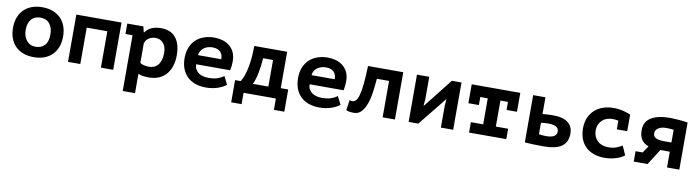

<svg xmlns="http://www.w3.org/2000/svg" viewBox="-30 -1157 7261 2000"><g transform="rotate(10 3600.0 -157.0)"><path d="M35 -250Q35 -313 54 -362Q73 -411 108 -445Q143 -479 191.5 -496.5Q240 -514 300 -514Q363 -514 412.5 -495Q462 -476 496 -441.5Q530 -407 547.5 -358Q565 -309 565 -250Q565 -187 546 -138Q527 -89 492 -55Q457 -21 408.5 -3.5Q360 14 300 14Q237 14 187.5 -5Q138 -24 104 -58.5Q70 -93 52.5 -142Q35 -191 35 -250ZM169 -250Q169 -217 178 -189Q187 -161 204 -140Q221 -119 245 -107.5Q269 -96 300 -96Q358 -96 394.5 -133Q431 -170 431 -250Q431 -319 397 -361.5Q363 -404 300 -404Q272 -404 248 -395.5Q224 -387 206.5 -368Q189 -349 179 -320Q169 -291 169 -250Z M1009 -385H791V0H661V-500H1139V0H1009Z M1200 -500H1370L1385 -440H1389Q1441 -514 1557 -514Q1603 -514 1641.5 -499.5Q1680 -485 1707.5 -454Q1735 -423 1750 -376Q1765 -329 1765 -263Q1765 -199 1748 -147.5Q1731 -96 1699 -60Q1667 -24 1621 -5Q1575 14 1516 14Q1485 14 1455 9.5Q1425 5 1405 -5V200H1275V-390H1200ZM1518 -404Q1480 -404 1448.5 -385Q1417 -366 1405 -328V-120Q1419 -109 1445.5 -102.5Q1472 -96 1499 -96Q1527 -96 1551 -105.5Q1575 -115 1593 -136Q1611 -157 1621 -189Q1631 -221 1631 -266Q1631 -332 1599 -368Q1567 -404 1518 -404Z M2334 -53Q2321 -41 2300.5 -29.5Q2280 -18 2252.5 -8Q2225 2 2192 8Q2159 14 2122 14Q2058 14 2007.5 -4Q1957 -22 1922 -56.5Q1887 -91 1868.5 -139.5Q1850 -188 1850 -250Q1850 -316 1871 -365.5Q1892 -415 1928.5 -448Q1965 -481 2014 -497.5Q2063 -514 2120 -514Q2158 -514 2198.5 -504Q2239 -494 2273 -469.5Q2307 -445 2328.5 -404Q2350 -363 2350 -300Q2350 -257 2340 -207H1980Q1981 -175 1993.5 -153Q2006 -131 2026.5 -117Q2047 -103 2073.5 -96.5Q2100 -90 2130 -90Q2190 -90 2228.5 -104Q2267 -118 2291 -138ZM2118 -410Q2092 -410 2069 -403Q2046 -396 2027.5 -382.5Q2009 -369 1997 -349Q1985 -329 1983 -304H2229Q2229 -353 2201.5 -381.5Q2174 -410 2118 -410Z M2970 120H2860V0H2518V120H2408V-115H2467Q2475 -126 2487.5 -152.5Q2500 -179 2512.5 -225Q2525 -271 2534 -339Q2543 -407 2543 -500H2891V-115H2970ZM2761 -109V-390H2656Q2654 -354 2649 -313.5Q2644 -273 2636.5 -235Q2629 -197 2619 -164Q2609 -131 2597 -109Z M3534 -53Q3521 -41 3500.5 -29.5Q3480 -18 3452.5 -8Q3425 2 3392 8Q3359 14 3322 14Q3258 14 3207.5 -4Q3157 -22 3122 -56.5Q3087 -91 3068.5 -139.5Q3050 -188 3050 -250Q3050 -316 3071 -365.5Q3092 -415 3128.5 -448Q3165 -481 3214 -497.5Q3263 -514 3320 -514Q3358 -514 3398.5 -504Q3439 -494 3473 -469.5Q3507 -445 3528.5 -404Q3550 -363 3550 -300Q3550 -257 3540 -207H3180Q3181 -175 3193.5 -153Q3206 -131 3226.5 -117Q3247 -103 3273.5 -96.5Q3300 -90 3330 -90Q3390 -90 3428.5 -104Q3467 -118 3491 -138ZM3318 -410Q3292 -410 3269 -403Q3246 -396 3227.5 -382.5Q3209 -369 3197 -349Q3185 -329 3183 -304H3429Q3429 -353 3401.5 -381.5Q3374 -410 3318 -410Z M3989 -385H3860Q3854 -314 3844.5 -244Q3835 -174 3815.5 -118.5Q3796 -63 3764.5 -28.5Q3733 6 3685 6Q3627 6 3603 -9L3619 -117Q3635 -111 3649 -111Q3669 -111 3685.5 -128Q3702 -145 3714.5 -189Q3727 -233 3735 -308.5Q3743 -384 3746 -500H4119V0H3989Z M4605 -228 4610 -299H4607L4366 0H4264V-500H4394V-262L4388 -194H4392L4633 -500H4735V0H4605Z M4903 -110H5033V-385H4954V-300H4843V-500H5357V-300H5247V-385H5167V-110H5297V0H4903Z M5623 -109Q5638 -106 5662 -104.5Q5686 -103 5700 -103Q5811 -103 5811 -171Q5811 -203 5783.5 -219.5Q5756 -236 5703 -236Q5695 -236 5684 -235.5Q5673 -235 5662 -234.5Q5651 -234 5640.5 -232.5Q5630 -231 5623 -229ZM5623 -322Q5635 -324 5650.5 -325.5Q5666 -327 5681.5 -327.5Q5697 -328 5711.5 -328.5Q5726 -329 5736 -329Q5791 -329 5831 -317.5Q5871 -306 5896 -285Q5921 -264 5933 -235.5Q5945 -207 5945 -174Q5945 -83 5885 -38Q5825 7 5688 7Q5631 7 5579.5 5Q5528 3 5493 0V-500H5623Z M6546 -48Q6505 -17 6450 -1.5Q6395 14 6335 14Q6270 14 6219.5 -5Q6169 -24 6134.5 -58.5Q6100 -93 6082 -142Q6064 -191 6064 -250Q6064 -313 6085 -362Q6106 -411 6143.5 -445Q6181 -479 6232 -496.5Q6283 -514 6343 -514Q6399 -514 6448 -501Q6497 -488 6523 -476V-300H6413V-392Q6382 -399 6351 -399Q6323 -399 6295.5 -390.5Q6268 -382 6246.5 -363.5Q6225 -345 6211.5 -317Q6198 -289 6198 -250Q6198 -218 6209 -191Q6220 -164 6240 -144Q6260 -124 6289.5 -112.5Q6319 -101 6355 -101Q6412 -101 6448.5 -117Q6485 -133 6503 -145Z M6645 -110H6720L6769 -183Q6717 -201 6693 -240Q6669 -279 6669 -337Q6669 -427 6739.5 -470.5Q6810 -514 6935 -514Q6959 -514 6986 -512.5Q7013 -511 7039.5 -509Q7066 -507 7089 -504Q7112 -501 7127 -498V0H6997V-167H6897L6791 0H6645ZM6997 -264V-398Q6992 -399 6981 -400.5Q6970 -402 6958 -402.5Q6946 -403 6935 -403.5Q6924 -404 6918 -404Q6895 -404 6874.5 -399.5Q6854 -395 6838 -385.5Q6822 -376 6812.5 -361.5Q6803 -347 6803 -328Q6803 -309 6811.5 -297Q6820 -285 6835.5 -277.5Q6851 -270 6873 -267Q6895 -264 6921 -264Z"/></g></svg>

Font: PT Mono
Style: Bold
Weight: 700
Monospace: yes
Designer: A.Korolkova, I.Chaeva
Foundry: ParaType Ltd
Version: Version 1.000 OFL